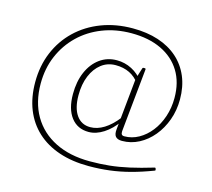

<svg xmlns="http://www.w3.org/2000/svg" viewBox="-127 -911 1386 1253"><g transform="rotate(15 566.0 -284.5)"><path d="M573 187Q461 187 372.5 157Q284 127 222 70Q160 13 127.5 -68.5Q95 -150 95 -253Q95 -363 133.5 -455Q172 -547 242.5 -614.5Q313 -682 409.5 -719Q506 -756 621 -756Q717 -756 793.5 -731Q870 -706 924.5 -658Q979 -610 1008 -541.5Q1037 -473 1037 -387Q1037 -313 1013.5 -248Q990 -183 949 -133.5Q908 -84 854.5 -56Q801 -28 741 -28Q710 -28 697 -43.5Q684 -59 688 -94L723 -444L747 -520Q749 -526 755 -525H764Q770 -524 769 -518L726 -90Q725 -75 730 -68Q735 -61 748 -61Q799 -61 844.5 -86.5Q890 -112 925 -156.5Q960 -201 980 -260.5Q1000 -320 1000 -387Q1000 -492 954 -567Q908 -642 823 -682.5Q738 -723 621 -723Q515 -723 425.5 -688Q336 -653 270.5 -589.5Q205 -526 168.5 -440.5Q132 -355 132 -253Q132 -127 185.5 -35.5Q239 56 338 105.5Q437 155 573 155Q641 155 704 148.5Q767 142 836.5 126.5Q906 111 992 85Q998 83 1000 89L1002 96Q1004 102 998 104Q922 133 852.5 151.5Q783 170 715 178.5Q647 187 573 187ZM515 -28Q439 -28 396 -84.5Q353 -141 353 -241Q353 -326 381 -390.5Q409 -455 459 -491.5Q509 -528 574 -528Q628 -528 675.5 -503.5Q723 -479 754 -435L738 -415Q681 -495 575 -495Q520 -495 478.5 -463Q437 -431 413.5 -374.5Q390 -318 390 -243Q390 -157 423.5 -109Q457 -61 517 -61Q564 -61 610 -89.5Q656 -118 699 -173L706 -150Q666 -93 615.5 -60.5Q565 -28 515 -28Z"/></g></svg>

Font: Hahmlet Thin
Style: Regular
Weight: 250
Version: Version 1.002